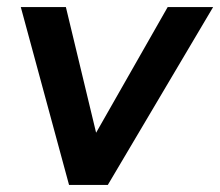

<svg xmlns="http://www.w3.org/2000/svg" viewBox="-20 -525 625 545"><path d="M176 0 39 -505H167L262 -110H231L456 -505H585L286 0Z"/></svg>

Font: Mulish ExtraLight
Style: Italic
Weight: 200
Italic angle: -9°
Designer: Vernon Adams
Foundry: Vernon Adams
Version: Version 3.603